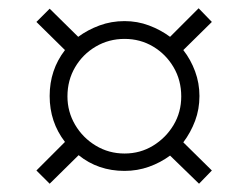

<svg xmlns="http://www.w3.org/2000/svg" viewBox="-20 -591 558 464"><path d="M100 -147 68 -179 137 -248Q100 -296 100 -359Q100 -422 137 -470L68 -538L100 -570L169 -502Q192 -519 220.5 -529.5Q249 -540 281 -540Q312 -540 340 -529.5Q368 -519 391 -502L460 -571L492 -538L423 -470Q441 -447 451.5 -418.5Q462 -390 462 -359Q462 -327 451.5 -299Q441 -271 423 -247L492 -179L461 -147L391 -215Q368 -198 340 -188Q312 -178 281 -178Q217 -178 170 -216ZM281 -220Q319 -220 350 -239Q381 -258 399.5 -289Q418 -320 418 -358Q418 -397 399.5 -428.5Q381 -460 350 -478.5Q319 -497 281 -497Q243 -497 211.5 -478.5Q180 -460 161.5 -428.5Q143 -397 143 -358Q143 -321 161.5 -289.5Q180 -258 211.5 -239Q243 -220 281 -220Z"/></svg>

Font: Noto Serif Condensed Light
Style: Italic
Weight: 300
Width: 3
Italic angle: -12°
Designer: Monotype Design Team
Foundry: Monotype Imaging Inc.
Version: Version 2.014; ttfautohint (v1.8.4.7-5d5b)